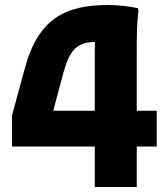

<svg xmlns="http://www.w3.org/2000/svg" viewBox="-20 -748 656 768"><path d="M607 -305H527V-543C527 -583 527 -666 534 -703L532 -715C502 -722 455 -728 412 -728C240 -728 132 -672 79 -474L28 -286V-162H359V0H527V-162H607ZM193 -305 235 -462C258 -542 284 -580 360 -580C359 -564 359 -548 359 -530V-305Z"/></svg>

Font: Kufam Arabic Latin Roman Bold
Style: Regular
Weight: 700
Designer: Wael Morcos & Artur Schmal
Version: Version 1.200;PS 001.200;hotconv 1.0.88;makeotf.lib2.5.64775